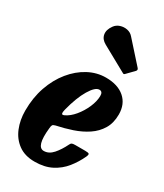

<svg xmlns="http://www.w3.org/2000/svg" viewBox="-200 -868 814 955"><g transform="rotate(30 207.0 -390.5)"><path d="M-0.5 -187.5Q-0.5 -261.5 21.2 -324Q43 -386.5 80.8 -432.8Q118.5 -479 166.2 -504.5Q214 -530 266 -530Q334.5 -530 373.5 -496Q412.5 -462 412.5 -402.5Q412.5 -353.5 391.5 -318.8Q370.5 -284 335.2 -260.5Q300 -237 256.2 -222.2Q212.5 -207.5 167 -198Q155 -195 151.5 -189.8Q148 -184.5 147 -169Q135.5 -59 179 -59Q208 -59 231 -85Q254 -111 273 -150Q276.5 -158 282 -160.5Q287.5 -163 300.5 -163H358Q376 -163 379.8 -159Q383.5 -155 377 -140.5Q358.5 -100.5 330.8 -66Q303 -31.5 262.8 -10.8Q222.5 10 166 10Q110 10 73 -17Q36 -44 17.8 -88.8Q-0.5 -133.5 -0.5 -187.5ZM180.5 -264.5Q207.5 -277 231.5 -306Q255.5 -335 270.8 -370.2Q286 -405.5 286.5 -435.5Q287 -461.5 267.5 -461.5Q244 -461.5 216 -414.8Q188 -368 168 -289.5Q164 -274 165.8 -266.2Q167.5 -258.5 180.5 -264.5ZM166.5 -765Q178 -781 197.5 -787.2Q217 -793.5 237 -789.5Q257 -785.5 270 -770.5L377 -651Q386 -642 377.5 -633L340.5 -595Q336.5 -590.5 333.8 -589.5Q331 -588.5 325.5 -592L182.5 -671Q155 -686 150.5 -711.5Q146 -737 166.5 -765Z"/></g></svg>

Font: Besley* Condensed
Style: Bold Italic
Weight: 700
Width: 3
Italic angle: -13°
Designer: Owen Earl
Foundry: indestructible type*
Version: Version 3.000; ttfautohint (v1.8.3)